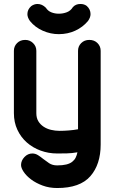

<svg xmlns="http://www.w3.org/2000/svg" viewBox="-20 -764 573 967"><path d="M276 -695Q298 -695 317 -702.5Q336 -710 347 -728Q361 -744 385 -744Q404 -744 417 -734Q436 -717 436 -693Q436 -676 423 -658Q397 -627 359 -609.5Q321 -592 276 -592Q235 -592 196 -609Q157 -626 131 -658Q118 -676 118 -693Q118 -716 137 -733Q152 -744 169 -744Q192 -744 211 -725Q221 -709 238.5 -702Q256 -695 276 -695ZM487 -36Q487 64 435 123.5Q383 183 268 183Q228 183 194.5 170.5Q161 158 137 140Q113 122 99.5 102Q86 82 86 67Q86 45 103 27Q120 9 143 9Q158 9 171.5 17.5Q185 26 197 36Q211 47 227.5 58Q244 69 268 69Q295 69 313.5 64.5Q332 60 343.5 51Q355 42 361 30Q367 18 370 3Q342 8 316 8.5Q290 9 268 9Q224 9 184.5 -5.5Q145 -20 115 -46.5Q85 -73 67.5 -110.5Q50 -148 50 -194V-508Q50 -531 66 -547Q82 -563 107 -563Q130 -563 146.5 -547Q163 -531 163 -508V-194Q163 -170 173 -153.5Q183 -137 199.5 -126Q216 -115 237 -110Q258 -105 280 -105Q301 -105 326.5 -107Q352 -109 373 -113V-508Q373 -531 389 -547Q405 -563 430 -563Q455 -563 471 -547Q487 -531 487 -508Z"/></svg>

Font: VDS
Style: Bold
Weight: 700
Designer: artmaker
Foundry: artmaker
Version: Version 1.000 2009 initial release